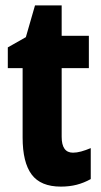

<svg xmlns="http://www.w3.org/2000/svg" viewBox="-20 -683 374 713"><path d="M251 -116Q265 -116 281.5 -120.5Q298 -125 317 -133V-18Q292 -4 265 3Q238 10 206 10Q131 10 97.5 -35Q64 -80 64 -172V-430H9V-507L76 -545L110 -663H209V-550H310V-430H209V-175Q209 -116 251 -116Z"/></svg>

Font: Noto Sans Lao ExtraCondensed ExtraBold
Style: Regular
Weight: 800
Width: 2
Designer: Monotype Design Team
Foundry: Monotype Imaging Inc.
Version: Version 2.003; ttfautohint (v1.8.4.7-5d5b)